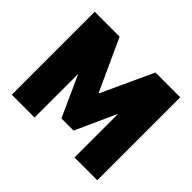

<svg xmlns="http://www.w3.org/2000/svg" viewBox="-154 -936 1162 1162"><g transform="rotate(45 427.0 -355.0)"><path d="M598 0V-374L479 -111H375L256 -374V0H61V-710H274L427 -376L581 -710H793V0Z"/></g></svg>

Font: Raleway
Style: Heavy
Weight: 900
Designer: Matt McInerney, Pablo Impallari, Rodrigo Fuenzalida
Foundry: Matt McInerney, Pablo Impallari, Rodrigo Fuenzalida
Version: Version 2.001; ttfautohint (v0.8) -G 200 -r 50